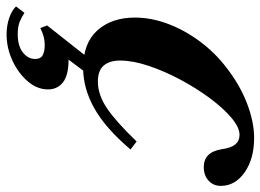

<svg xmlns="http://www.w3.org/2000/svg" viewBox="-142 -446 829 612"><g transform="rotate(90 273.0 -139.5)"><path d="M183 10.5Q104 10.5 63.2 -35Q22.5 -80.5 22.5 -154.5Q22.5 -206 42.2 -259Q62 -312 97.5 -360.2Q133 -408.5 181 -445.5Q236 -488.5 295.2 -511.5Q354.5 -534.5 406 -534.5Q473 -534.5 516 -504.2Q559 -474 559 -428Q559 -404.5 542.2 -389.2Q525.5 -374 499 -374Q451 -374 442 -432Q438 -461 426.8 -474.5Q415.5 -488 396.5 -488Q372.5 -488 341.5 -461.8Q310.5 -435.5 278.8 -392.5Q247 -349.5 220 -298.8Q193 -248 176.2 -197.8Q159.5 -147.5 159.5 -107.5Q159.5 -73.5 175.5 -55Q191.5 -36.5 227 -36.5Q268.5 -36.5 311.2 -65.2Q354 -94 417.5 -160L443 -140.5Q375 -60.5 311.5 -25Q248 10.5 183 10.5ZM76 254.5Q48 254.5 24 246.2Q0 238 -13 224.5L7.5 197.5Q20.5 206.5 36.2 212.8Q52 219 75 219Q113 219 133.8 202.5Q154.5 186 154.5 163.5Q154.5 146 142.5 139.5Q130.5 133 111 133Q94.5 133 81 137Q67.5 141 56 147L47.5 125.5L159.5 -16.5H212L156.5 57Q206.5 57 229 74.8Q251.5 92.5 251.5 122.5Q251.5 157 225.8 187Q200 217 159.8 235.8Q119.5 254.5 76 254.5Z"/></g></svg>

Font: Libre Caslon Text
Style: Italic
Weight: 400
Italic angle: -22.583°
Designer: Pablo Impallari, Rodrigo Fuenzalida, Katja Schimmel
Foundry: Pablo Impallari, Rodrigo Fuenzalida
Version: Version 2.000